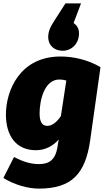

<svg xmlns="http://www.w3.org/2000/svg" viewBox="-23 -888 618 1135"><path d="M347 -588C400 -588 444 -629 444 -691C444 -719 432 -738 412 -752L456 -868H364L301 -770C275 -730 262 -704 262 -668C262 -620 298 -588 347 -588ZM335 -554C94 -554 12 -352 12 -211C12 -87 71 0 189 0C246 0 291 -26 324 -63L317 -21C304 67 257 82 206 82C166 82 120 72 60 40L-3 164C59 203 140 227 207 227C401 227 482 139 510 -58L571 -491C497 -535 410 -554 335 -554ZM328 -418C343 -418 354 -416 369 -412L337 -202C313 -166 285 -144 257 -144C235 -144 211 -155 211 -218C211 -292 238 -418 328 -418Z"/></svg>

Font: Fira Sans Heavy
Style: Italic
Weight: 900
Italic angle: -8°
Designer: bBox Type GmbH & Carrois Corporate GbR & Edenspiekermann AG
Foundry: bBox Type GmbH & Carrois Corporate GbR & Edenspiekermann AG
Version: Version 4.301;PS 004.301;hotconv 1.0.88;makeotf.lib2.5.64775